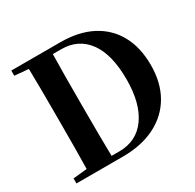

<svg xmlns="http://www.w3.org/2000/svg" viewBox="-160 -920 1114 1096"><g transform="rotate(-30 397.0 -372.0)"><path d="M43 0V-33L200 -49H215V0ZM134 0Q136 -86 136.5 -174.5Q137 -263 137 -360V-392Q137 -482 136.5 -569.5Q136 -657 134 -744H296Q294 -658 293.5 -570Q293 -482 293 -392V-360Q293 -265 293.5 -176Q294 -87 296 0ZM215 0V-36H346Q461 -36 524.5 -125Q588 -214 588 -372Q588 -536 525.5 -621.5Q463 -707 351 -707H215V-744H365Q487 -744 572.5 -699.5Q658 -655 703.5 -572Q749 -489 749 -374Q749 -258 701 -174.5Q653 -91 563 -45.5Q473 0 349 0ZM43 -710V-744H215V-696H200Z"/></g></svg>

Font: Noto Serif SC ExtraLight ExtraBold
Style: Regular
Weight: 800
Version: Version 2.002-H1;hotconv 1.1.0;makeotfexe 2.6.0